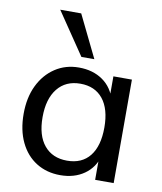

<svg xmlns="http://www.w3.org/2000/svg" viewBox="-86 -843 777 919"><g transform="rotate(10 302.0 -383.0)"><path d="M269 7Q203 7 152.5 -24.5Q102 -56 74 -114.5Q46 -173 46 -252Q46 -331 74.5 -390Q103 -449 153.5 -482.5Q204 -516 269 -516Q337 -516 385 -482.5Q433 -449 450 -387L438 -380V-503H528V0H438V-126L450 -121Q433 -60 385 -26.5Q337 7 269 7ZM289 -67Q361 -67 399.5 -115.5Q438 -164 438 -254Q438 -344 399 -392.5Q360 -441 289 -441Q218 -441 178 -391Q138 -341 138 -252Q138 -163 178 -115Q218 -67 289 -67ZM271 -568 132 -773H234L334 -568Z"/></g></svg>

Font: Muli Medium
Style: Regular
Weight: 500
Designer: Vernon Adams
Foundry: Vernon Adams
Version: Version 2.100; ttfautohint (v1.8.1.43-b0c9)